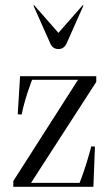

<svg xmlns="http://www.w3.org/2000/svg" viewBox="-20 -716 428 736"><path d="M48 -278 63 -277Q73 -328 97 -394L103 -410H279L31 -22V0H338L344 -154L330 -155Q313 -90 292 -33L285 -15H99L349 -402V-424H57ZM204 -528Q182 -528 173 -549L108 -695L111 -696L204 -590L297 -696L300 -695L235 -549Q225 -528 204 -528Z"/></svg>

Font: Libre Caslon Display
Style: Regular
Weight: 400
Designer: Pablo Impallari, Rodrigo Fuenzalida
Foundry: Pablo Impallari, Rodrigo Fuenzalida
Version: Version 1.100; ttfautohint (v1.6) -l 8 -r 50 -G 200 -x 14 -D